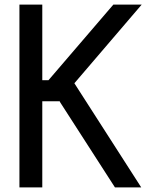

<svg xmlns="http://www.w3.org/2000/svg" viewBox="-20 -820 640 840"><path d="M94 -377V-469H192L476 -800H600L238 -377ZM65 0V-800H165V0ZM483 0 210 -424 277 -500 598 0Z"/></svg>

Font: Victor Mono
Style: Bold
Weight: 700
Monospace: yes
Designer: Rune Bjørnerås
Version: Version 1.561;gftools[0.9.30]